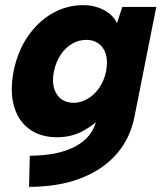

<svg xmlns="http://www.w3.org/2000/svg" viewBox="-20 -527 634 747"><path d="M456 -500H588L503 -72Q486 13 432.5 73.5Q379 134 293 167Q207 200 93 200L96 79Q209 78 275.5 41.5Q342 5 356 -64V-66L380 -78Q351 -44 305 -18.5Q259 7 202 7Q138 7 94.5 -24.5Q51 -56 34.5 -114Q18 -172 33 -250Q49 -329 89 -386.5Q129 -444 184.5 -475.5Q240 -507 304 -507Q336 -507 362.5 -497.5Q389 -488 407.5 -472.5Q426 -457 435 -437ZM190 -250Q179 -195 200.5 -161Q222 -127 268 -127Q294 -127 320 -142Q346 -157 365.5 -184.5Q385 -212 393 -250Q400 -290 391.5 -317Q383 -344 363 -358Q343 -372 317 -372Q286 -372 260 -356.5Q234 -341 216 -314Q198 -287 190 -250Z"/></svg>

Font: Albert Sans ExtraBold
Style: Italic
Weight: 800
Italic angle: -11.25°
Designer: Andreas Rasmussen
Foundry: a.Foundry
Version: Version 1.025